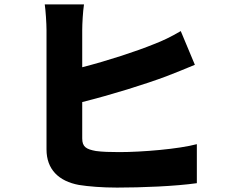

<svg xmlns="http://www.w3.org/2000/svg" viewBox="-20 -818 1040 871"><path d="M361 -798H183C187 -771 191 -712 191 -681C191 -614 191 -265 191 -140C191 -50 246 4 338 21C382 28 443 33 511 33C622 33 774 27 873 13V-164C791 -142 625 -128 521 -128C479 -128 444 -129 415 -133C372 -141 353 -151 353 -190V-355C485 -388 639 -436 735 -472C770 -485 820 -506 864 -524L800 -677C754 -650 718 -633 679 -618C598 -585 470 -543 353 -513V-681C353 -710 356 -764 361 -798Z"/></svg>

Font: Noto Sans CJK HK Black
Style: Regular
Weight: 900
Designer: Ryoko NISHIZUKA 西塚涼子 (kana, bopomofo & ideographs); Paul D. Hunt (Latin, Greek & Cyrillic); Sandoll Communications 산돌커뮤니
Foundry: Adobe
Version: Version 2.004;hotconv 1.0.118;makeotfexe 2.5.65603